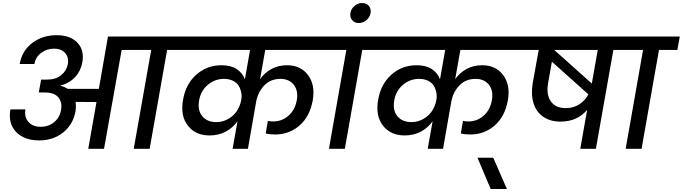

<svg xmlns="http://www.w3.org/2000/svg" viewBox="-20 -981 4502 1266"><path d="M292 -456.1Q347.2 -456.1 383.1 -485.4Q418.9 -514.6 426.8 -556.2Q435.1 -603.5 409.2 -631.8Q383.3 -660.2 336.9 -660.2Q288.6 -660.2 251.5 -632.3Q214.4 -604.5 207 -559.1H109.9Q124.5 -645.5 192.1 -697.3Q259.8 -749 353 -749Q442.9 -749 490 -700Q537.1 -650.9 522.9 -569.8Q512.7 -513.2 475.3 -472.9Q438 -432.6 378.9 -417L377.9 -415Q402.8 -410.2 426.8 -395H631.8L691.9 -740.2H1219.2L1203.1 -651.9H1082L966.8 0H861.8L977.1 -651.9H782.2L666 0H562L616.2 -308.1L478 -309.1Q482.9 -283.7 478 -248Q462.4 -160.2 396.7 -107.7Q331.1 -55.2 238.8 -55.2Q138.7 -55.2 85.4 -111.8Q32.2 -168.5 48.8 -259.8H147.9Q138.7 -210 167 -177.5Q195.3 -145 248 -145Q301.3 -145 337.9 -176Q374.5 -207 382.8 -257.8Q387.7 -286.6 380.9 -309.1H379.9V-312Q359.9 -371.1 276.9 -371.1H235.8L251 -456.1Z M1513.7 0 1545.9 -181.2Q1515.1 -138.2 1468.3 -113Q1421.4 -87.9 1361.8 -87.9Q1268.6 -87.9 1218.3 -153.1Q1168 -218.3 1187 -323.2Q1204.6 -426.8 1274.4 -488.8Q1344.2 -550.8 1439.9 -550.8Q1501.5 -550.8 1540 -525.9Q1578.6 -501 1594.7 -458L1628.9 -651.9H1155.8L1170.9 -740.2H2204.1L2189 -651.9H1729L1694.8 -459Q1724.1 -501 1769.3 -525.9Q1814.5 -550.8 1872.1 -550.8Q1963.4 -550.8 2011.7 -485.1Q2060.1 -419.4 2042 -318.8Q2022.5 -211.9 1954.6 -153.1Q1886.7 -94.2 1793.9 -94.2Q1758.8 -94.2 1731.9 -101.1L1746.1 -184.1Q1759.3 -180.2 1782.7 -180.2Q1838.4 -180.2 1881.8 -217.8Q1925.3 -255.4 1937 -320.8Q1947.8 -382.8 1917.2 -421.9Q1886.7 -460.9 1829.1 -460.9Q1766.1 -460.9 1725.6 -420.7Q1685.1 -380.4 1670.9 -320.8L1614.7 0ZM1406.7 -175.8Q1451.7 -176.3 1487.5 -198.2Q1523.4 -220.2 1542.5 -250Q1561.5 -279.8 1568.8 -313L1569.8 -318.8Q1575.7 -344.2 1570.8 -369.6Q1565.9 -395 1554 -415.3Q1542 -435.5 1516.6 -448.2Q1491.2 -460.9 1456.1 -460.9Q1397.5 -460.9 1350.8 -422.1Q1304.2 -383.3 1293 -319.8Q1281.2 -253.9 1313.7 -214.8Q1346.2 -175.8 1406.7 -175.8Z M2148.9 0 2263.7 -651.9H2141.6L2156.7 -740.2H2505.9L2489.7 -651.9H2368.7L2253.9 0Z M2367.7 -960.9Q2396.5 -960.9 2412.1 -942.1Q2427.7 -923.3 2423.3 -895Q2418.9 -867.2 2396.2 -848.1Q2373.5 -829.1 2345.7 -829.1Q2317.9 -829.1 2302 -848.1Q2286.1 -867.2 2290.5 -895Q2294.9 -922.9 2317.4 -941.9Q2339.8 -960.9 2367.7 -960.9Z M2800.3 0 2832.5 -181.2Q2801.8 -138.2 2754.9 -113Q2708 -87.9 2648.4 -87.9Q2555.2 -87.9 2504.9 -153.1Q2454.6 -218.3 2473.6 -323.2Q2491.2 -426.8 2561 -488.8Q2630.9 -550.8 2726.6 -550.8Q2788.1 -550.8 2826.7 -525.9Q2865.2 -501 2881.3 -458L2915.5 -651.9H2442.4L2457.5 -740.2H3490.7L3475.6 -651.9H3015.6L2981.4 -459Q3010.7 -501 3055.9 -525.9Q3101.1 -550.8 3158.7 -550.8Q3250 -550.8 3298.3 -485.1Q3346.7 -419.4 3328.6 -318.8Q3309.1 -211.9 3241.2 -153.1Q3173.3 -94.2 3080.6 -94.2Q3045.4 -94.2 3018.6 -101.1L3032.7 -184.1Q3045.9 -180.2 3069.3 -180.2Q3125 -180.2 3168.5 -217.8Q3211.9 -255.4 3223.6 -320.8Q3234.4 -382.8 3203.9 -421.9Q3173.3 -460.9 3115.7 -460.9Q3052.7 -460.9 3012.2 -420.7Q2971.7 -380.4 2957.5 -320.8L2901.4 0ZM2693.4 -175.8Q2738.3 -176.3 2774.2 -198.2Q2810.1 -220.2 2829.1 -250Q2848.1 -279.8 2855.5 -313L2856.4 -318.8Q2862.3 -344.2 2857.4 -369.6Q2852.5 -395 2840.6 -415.3Q2828.6 -435.5 2803.2 -448.2Q2777.8 -460.9 2742.7 -460.9Q2684.1 -460.9 2637.5 -422.1Q2590.8 -383.3 2579.6 -319.8Q2567.9 -253.9 2600.3 -214.8Q2632.8 -175.8 2693.4 -175.8Z M3215.3 265.1 3128.4 59.1H3232.4L3322.3 265.1Z M3710.4 -268.1Q3760.3 -268.1 3799.1 -292.7Q3837.9 -317.4 3859.4 -358.9L3619.1 -574.2L3594.2 -434.1Q3580.6 -358.4 3611.6 -313.2Q3642.6 -268.1 3710.4 -268.1ZM3882.3 -430.2 3921.4 -651.9H3634.3ZM3428.2 -651.9 3443.4 -740.2H4161.1L4145.5 -651.9H4024.4L3909.2 0H3806.2L3851.6 -256.8Q3786.6 -179.2 3676.3 -179.2Q3607.4 -179.2 3561 -211.7Q3514.6 -244.1 3497.3 -302.5Q3480 -360.8 3493.2 -437L3532.2 -651.9Z M4105.5 0 4220.2 -651.9H4098.1L4113.3 -740.2H4462.4L4446.3 -651.9H4325.2L4210.4 0Z"/></svg>

Font: SVN-Poppins Medium
Style: Italic
Weight: 500
Italic angle: -10°
Designer: Ninad Kale (Devanagari), Jonny Pinhorn (Latin)
Foundry: Indian Type Foundry
Version: Version 3.002 2017